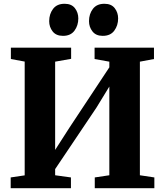

<svg xmlns="http://www.w3.org/2000/svg" viewBox="-20 -995 872 1015"><path d="M36.5 0V-57L110.5 -68V-669.5L37.5 -683V-743H356V-684L271.5 -669V-202.5L347 -320L558 -639V-669L480 -683V-743H794V-683L719.5 -669V-68.5L796 -57V0H481V-57L558 -68.5V-537.5L489.5 -425.5L271.5 -101V-68.5L355 -57V0ZM312.5 -805.5Q276.5 -805.5 258.2 -829Q240 -852.5 240 -883Q240 -921 260.5 -948Q281 -975 321 -975H322Q358 -975 376 -951.8Q394 -928.5 394 -897.5Q394 -860.5 373.8 -833Q353.5 -805.5 313.5 -805.5ZM522.5 -805.5Q487 -805.5 468.8 -829Q450.5 -852.5 450.5 -883Q450.5 -921 471 -948Q491.5 -975 531.5 -975H532.5Q568.5 -975 586.5 -951.8Q604.5 -928.5 604.5 -897.5Q604.5 -860.5 584.2 -833Q564 -805.5 523.5 -805.5Z"/></svg>

Font: Merriweather 36pt ExtraBold
Style: Regular
Weight: 800
Designer: Eben Sorkin
Foundry: Eben Sorkin
Version: Version 2.100